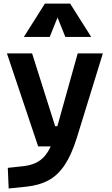

<svg xmlns="http://www.w3.org/2000/svg" viewBox="-20 -815 626 1069"><path d="M28.3 234.4 23.4 119.6 112.8 109.9Q158.7 104.5 191.4 85.4Q224.1 66.4 247.3 28.6Q270.5 -9.3 287.6 -70.3L412.6 -517.6H552.7L407.2 -45.9Q377.9 47.4 339.8 104.2Q301.8 161.1 249.5 189.2Q197.3 217.3 124.5 224.6ZM192.4 0 18.6 -517.6H158.7L287.1 -112.3H310.5V0ZM112.8 -609.4 230 -794.9H370.6L487.8 -609.4H343.8L295.4 -729.5H305.2L256.8 -609.4Z"/></svg>

Font: Cascadia Code PL
Style: Regular
Weight: 400
Monospace: yes
Designer: Aaron Bell
Foundry: Saja Typeworks
Version: Version 2102.003